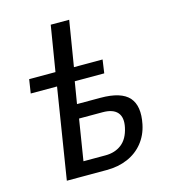

<svg xmlns="http://www.w3.org/2000/svg" viewBox="-106 -789 768 874"><g transform="rotate(-15 277.5 -352.5)"><path d="M101 0 169 -426H45L55 -491H179L214 -705H301L266 -491H401L392 -428H253L236 -325H346Q444 -325 480.5 -283.5Q517 -242 500 -159Q490 -110 461 -74Q432 -38 388 -19Q344 0 289 0ZM197 -66H301Q346 -66 377 -90Q408 -114 419 -165Q429 -211 408.5 -235Q388 -259 339 -259H228Z"/></g></svg>

Font: Nunito Sans 10pt Condensed Medium
Style: Italic
Weight: 500
Width: 3
Italic angle: -9°
Designer: Vernon Adams
Foundry: Vernon Adams
Version: Version 3.101;gftools[0.9.27]